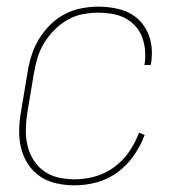

<svg xmlns="http://www.w3.org/2000/svg" viewBox="-20 -548 540 576"><path d="M204 8Q176 8 149 2Q122 -4 100.5 -18.5Q79 -33 64.5 -55Q50 -77 43.5 -103Q37 -129 37.5 -157Q38 -185 43 -213L63 -333Q67 -358 75 -383Q83 -408 97 -431Q111 -454 130.5 -473.5Q150 -493 174 -505.5Q198 -518 224 -523Q250 -528 275 -528Q298 -528 321.5 -524Q345 -520 365 -510.5Q385 -501 400 -485Q415 -469 424 -448.5Q433 -428 435 -404.5Q437 -381 433 -357L432 -353H413L414 -357Q417 -378 415 -398.5Q413 -419 406 -437.5Q399 -456 385.5 -470.5Q372 -485 354.5 -494Q337 -503 316.5 -506.5Q296 -510 275 -510Q252 -510 228.5 -505.5Q205 -501 183.5 -489Q162 -477 144 -459Q126 -441 113 -420Q100 -399 93 -376Q86 -353 82 -330L62 -210Q58 -185 57.5 -160Q57 -135 62.5 -111.5Q68 -88 80.5 -68Q93 -48 112 -34.5Q131 -21 155 -15.5Q179 -10 204 -10Q234 -10 265 -18.5Q296 -27 322.5 -46.5Q349 -66 367.5 -93Q386 -120 397 -150L414 -143Q402 -111 381.5 -81.5Q361 -52 332.5 -31Q304 -10 270.5 -1Q237 8 204 8Z"/></svg>

Font: Iosevka SS18 Thin
Style: Italic
Weight: 100
Italic angle: -9°
Monospace: yes
Designer: Belleve Invis
Foundry: Belleve Invis
Version: Version 25.1.1; ttfautohint (v1.8.4)